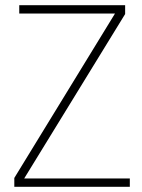

<svg xmlns="http://www.w3.org/2000/svg" viewBox="-20 -718 546 738"><path d="M479 0H35V-34L422 -666H54V-698H461V-664L73 -32H479Z"/></svg>

Font: IBM Plex Sans Cond ExtLt
Style: Regular
Weight: 200
Width: 3
Designer: Mike Abbink, Paul van der Laan, Pieter van Rosmalen
Foundry: Bold Monday
Version: Version 1.3